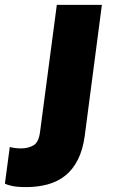

<svg xmlns="http://www.w3.org/2000/svg" viewBox="-164 -550 464 784"><path d="M68 -530H252L182 5Q174 63 153.5 103Q133 143 102 167.5Q71 192 30.5 203Q-10 214 -57 214Q-95 214 -116 209Q-137 204 -144 200L-124 50Q-120 52 -105.5 54Q-91 56 -79 56Q-48 56 -26.5 43Q-5 30 0 -15Z"/></svg>

Font: Tanohe Sans Black
Style: Italic
Weight: 900
Designer: Village Type and Design LLC & Cristiano Sobral
Foundry: Cooper Hewitt Smithsonian Design Museum
Version: Version 1.00;January 12, 2020;FontCreator 12.0.0.2547 64-bit